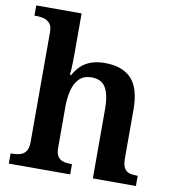

<svg xmlns="http://www.w3.org/2000/svg" viewBox="-84 -834 825 909"><g transform="rotate(10 328.5 -380.0)"><path d="M19 0V-49H26Q47 -49 64.5 -54Q82 -59 92.5 -74Q103 -89 103 -119V-647Q103 -675 91 -688.5Q79 -702 62 -706.5Q45 -711 28 -711H17V-760H235V-572Q235 -550 234.5 -528Q234 -506 233 -488.5Q232 -471 231 -464H237Q251 -490 271 -509Q291 -528 319.5 -538Q348 -548 385 -548Q470 -548 513 -502Q556 -456 556 -354V-121Q556 -90 564.5 -74.5Q573 -59 588.5 -54Q604 -49 626 -49H630V0H423V-334Q423 -399 403.5 -434.5Q384 -470 334 -470Q298 -470 276.5 -449Q255 -428 245.5 -392Q236 -356 236 -313V-115Q236 -87 245.5 -73Q255 -59 271.5 -54Q288 -49 310 -49H314V0Z"/></g></svg>

Font: Noto Rashi Hebrew SemiBold
Style: Regular
Weight: 600
Version: Version 1.006